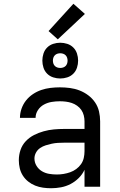

<svg xmlns="http://www.w3.org/2000/svg" viewBox="-20 -992 640 1020"><path d="M251 8Q230 8 208.5 5Q187 2 167 -6Q147 -14 130 -27.5Q113 -41 101.5 -59Q90 -77 85 -98Q80 -119 80 -141Q80 -169 89 -195.5Q98 -222 117 -242Q136 -262 160.5 -274.5Q185 -287 212 -294.5Q239 -302 266.5 -304.5Q294 -307 321 -307H429V-347Q429 -363 425 -379Q421 -395 412 -408Q403 -421 389.5 -430.5Q376 -440 361 -445Q346 -450 330 -452Q314 -454 298 -454Q276 -454 254.5 -450.5Q233 -447 213.5 -436.5Q194 -426 181.5 -407Q169 -388 169 -366H86Q86 -391 94.5 -415Q103 -439 118.5 -458.5Q134 -478 155 -492Q176 -506 199.5 -514Q223 -522 248 -525Q273 -528 298 -528Q325 -528 351.5 -524.5Q378 -521 402.5 -511.5Q427 -502 448.5 -486Q470 -470 485 -448Q500 -426 506 -400Q512 -374 512 -347V0H429V-90Q418 -66 398.5 -46.5Q379 -27 355 -14.5Q331 -2 304.5 3Q278 8 251 8ZM282 -65Q300 -65 318 -68Q336 -71 353 -77Q370 -83 385 -94Q400 -105 410.5 -120Q421 -135 425 -153Q429 -171 429 -189V-234H321Q305 -234 288 -233Q271 -232 255 -228.5Q239 -225 223 -220Q207 -215 193 -205.5Q179 -196 171 -181Q163 -166 163 -150Q163 -129 174 -111Q185 -93 202.5 -82.5Q220 -72 240.5 -68.5Q261 -65 282 -65ZM300 -575Q281 -575 262.5 -581Q244 -587 230.5 -600.5Q217 -614 211 -632.5Q205 -651 205 -670Q205 -689 211 -707.5Q217 -726 230.5 -739.5Q244 -753 262.5 -759Q281 -765 300 -765Q319 -765 337.5 -759Q356 -753 369.5 -739.5Q383 -726 389 -707.5Q395 -689 395 -670Q395 -651 389 -632.5Q383 -614 369.5 -600.5Q356 -587 337.5 -581Q319 -575 300 -575ZM300 -631Q308 -631 315.5 -633.5Q323 -636 328.5 -641.5Q334 -647 336.5 -654.5Q339 -662 339 -670Q339 -678 336.5 -685.5Q334 -693 328.5 -698.5Q323 -704 315.5 -706.5Q308 -709 300 -709Q292 -709 284.5 -706.5Q277 -704 271.5 -698.5Q266 -693 263.5 -685.5Q261 -678 261 -670Q261 -662 263.5 -654.5Q266 -647 271.5 -641.5Q277 -636 284.5 -633.5Q292 -631 300 -631ZM287 -783 238 -827 370 -972 431 -918Z"/></svg>

Font: Iosevka Aile
Style: Regular
Weight: 400
Designer: Belleve Invis
Foundry: Belleve Invis
Version: Version 28.0.1; ttfautohint (v1.8.4)